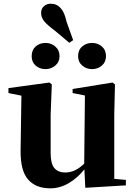

<svg xmlns="http://www.w3.org/2000/svg" viewBox="-20 -1005 731 1042"><path d="M356 -772.9 279.8 -836.9Q233.4 -871.6 218.3 -891.6Q203.1 -911.6 203.1 -935.1Q203.1 -958.5 218.8 -971.7Q234.4 -984.9 254.9 -984.9Q321.3 -984.9 340.8 -888.2L377 -787.1ZM480 -629.9Q448.7 -629.9 426.3 -649.2Q403.8 -668.5 403.8 -700.2Q403.8 -733.4 426 -752.7Q448.2 -772 480 -772Q510.7 -772 533 -752.7Q555.2 -733.4 555.2 -700.2Q555.2 -668.5 533 -649.2Q510.7 -629.9 480 -629.9ZM227.1 -629.9Q195.3 -629.9 173.6 -648.9Q151.9 -668 151.9 -700.2Q151.9 -733.4 173.3 -752.7Q194.8 -772 227.1 -772Q257.3 -772 280.3 -752.4Q303.2 -732.9 303.2 -700.2Q303.2 -668.9 280.3 -649.4Q257.3 -629.9 227.1 -629.9ZM600.1 -34.2 663.1 -28.8V1L442.9 14.2L438 -85.9Q401.4 -39.6 353.3 -11.2Q305.2 17.1 252.9 17.1Q173.8 17.1 132.1 -31.2Q90.3 -79.6 91.8 -189L96.2 -485.8L25.9 -500V-526.9L248 -557.1L261.2 -546.9L254.9 -383.8V-173.8Q254.9 -116.7 275.1 -92.8Q295.4 -68.8 334 -68.8Q388.7 -68.8 437 -117.2L440.9 -486.8L374 -500V-522L590.8 -557.1L604 -546.9L600.1 -383.8Z"/></svg>

Font: Noto Serif JP Black
Style: Regular
Weight: 900
Designer: Ryoko NISHIZUKA  (kana & ideographs); Frank Grießhammer (Latin, Greek & Cyrillic); Wenlong ZHANG  (bopomofo); Sandoll Co
Foundry: Adobe Systems Incorporated
Version: Version 1.001;PS 1.001;hotconv 16.6.54;makeotf.lib2.5.65590